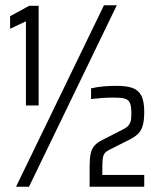

<svg xmlns="http://www.w3.org/2000/svg" viewBox="-20 -708 597 728"><path d="M78.3 -308V-627.2L18.3 -598.9V-646.5L90.6 -686.1H126.5V-308ZM40.8 0 374.2 -688H422.8L90 0ZM319.8 0V-75.8Q319.8 -105.5 323.5 -124.2Q327.2 -142.9 337.7 -155.2Q348.2 -167.6 367.8 -177.2L446.4 -217.3Q462.7 -225.3 469.2 -234.9Q475.7 -244.5 476.9 -255.6Q478.1 -266.7 478.1 -279.2Q478.1 -305.5 472.4 -318.1Q466.7 -330.7 452.2 -334.3Q437.8 -338 411.1 -338Q388.6 -338 367.2 -336.5Q345.7 -335 325.3 -332.5V-373Q346.3 -378 370.9 -380.3Q395.4 -382.5 424 -382.5Q458.1 -382.5 480.9 -375Q503.8 -367.5 515.3 -346.4Q526.9 -325.4 526.9 -284.2Q526.9 -252.6 521.6 -233.3Q516.2 -213.9 505 -202.2Q493.8 -190.5 476 -181.1L394.2 -139.8Q383.3 -134.4 377.6 -127.6Q371.9 -120.9 370 -108.9Q368 -96.8 368 -74.4V-44.6H526.9V0Z"/></svg>

Font: Saira Thin Condensed
Style: Regular
Weight: 100
Width: 3
Version: Version 1.101